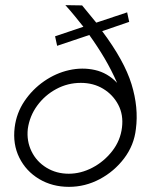

<svg xmlns="http://www.w3.org/2000/svg" viewBox="-20 -721 592 746"><path d="M248 5Q183 5 132 -25.5Q81 -56 55 -108.5Q29 -161 37 -226Q44 -282 75 -328Q106 -374 151.5 -405.5Q197 -437 248.5 -448.5Q300 -460 349 -449Q398 -438 435 -399Q413 -449 386.5 -494Q360 -539 327 -585L202 -543L194 -580L304 -617Q288 -637 271 -658Q254 -679 234 -701L299 -700L354 -633L474 -673L482 -636L377 -600Q463 -485 491 -394Q519 -303 508 -220Q501 -157 462.5 -106Q424 -55 367.5 -25Q311 5 248 5ZM247 -46Q294 -46 339 -69.5Q384 -93 416 -134Q448 -175 454 -226Q460 -275 439.5 -314Q419 -353 381 -376Q343 -399 294 -399Q243 -399 198.5 -375Q154 -351 124.5 -310.5Q95 -270 88 -220Q83 -173 102.5 -133Q122 -93 160.5 -69.5Q199 -46 247 -46Z"/></svg>

Font: Kulim Park ExtraLight
Style: Italic
Weight: 275
Italic angle: -8°
Designer: Noponies / Dale Sattler
Foundry: Noponies
Version: Version 1.000; ttfautohint (v1.8.3)